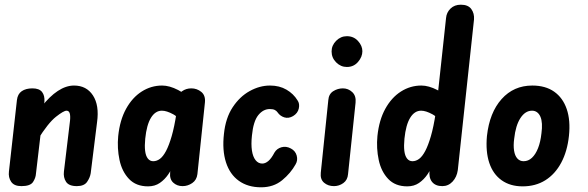

<svg xmlns="http://www.w3.org/2000/svg" viewBox="-20 -792 2501 817"><path d="M71 0Q40 0 27.5 -18.5Q15 -37 18 -62L52 -366Q55 -392 72.5 -404Q90 -416 118 -416Q147 -416 159 -400.5Q171 -385 169 -359L133 -53Q132 -35 120.5 -17.5Q109 0 71 0ZM307 0Q273 0 261 -18.5Q249 -37 252 -62L278 -279Q280 -300 276.5 -310.5Q273 -321 263 -321Q251 -321 218 -295Q185 -269 140 -197L156 -337Q191 -382 226 -405Q261 -428 295 -428Q348 -428 375.5 -386Q403 -344 393 -272L366 -55Q363 -36 350.5 -18Q338 0 307 0Z M610 1Q559 1 529 -30.5Q499 -62 488.5 -111.5Q478 -161 483 -213Q490 -281 516.5 -329Q543 -377 583 -402.5Q623 -428 670 -428Q701 -428 738 -409Q775 -390 797 -360L783 -235Q746 -290 717.5 -305.5Q689 -321 669 -321Q641 -321 622.5 -291Q604 -261 598 -202Q595 -172 597.5 -150.5Q600 -129 609 -117.5Q618 -106 632 -106Q647 -106 660.5 -116Q674 -126 686.5 -149.5Q699 -173 710.5 -212.5Q722 -252 731 -311L744 -135Q734 -118 722.5 -95Q711 -72 696 -50Q681 -28 660 -13.5Q639 1 610 1ZM757 0Q733 0 717 -15Q701 -30 704 -58L736 -366Q738 -392 755 -404Q772 -416 794 -416Q818 -416 836.5 -401Q855 -386 852 -356L820 -51Q817 -26 798 -13Q779 0 757 0Z M1091 5Q1035 5 996.5 -22.5Q958 -50 941.5 -101.5Q925 -153 933 -223Q940 -290 970 -335.5Q1000 -381 1042.5 -404.5Q1085 -428 1129 -428Q1169 -428 1199 -410.5Q1229 -393 1246 -365Q1256 -351 1251.5 -330.5Q1247 -310 1227 -298Q1208 -287 1190 -292.5Q1172 -298 1161 -314Q1157 -320 1149.5 -324Q1142 -328 1128 -328Q1100 -328 1079 -302Q1058 -276 1052 -215Q1048 -178 1052 -151.5Q1056 -125 1067.5 -110.5Q1079 -96 1096 -96Q1109 -96 1122 -107Q1135 -118 1148 -143Q1158 -160 1178 -165.5Q1198 -171 1218 -160Q1237 -150 1242.5 -130Q1248 -110 1238 -93Q1217 -55 1180.5 -25Q1144 5 1091 5Z M1401 0Q1376 0 1359 -14.5Q1342 -29 1345 -57L1377 -366Q1379 -392 1398 -404Q1417 -416 1439 -416Q1462 -416 1479 -400Q1496 -384 1493 -355L1461 -51Q1459 -26 1441 -13Q1423 0 1401 0ZM1456 -507Q1430 -507 1410.5 -526.5Q1391 -546 1391 -573Q1391 -599 1410.5 -618.5Q1430 -638 1456 -638Q1485 -638 1503.5 -617.5Q1522 -597 1522 -574Q1522 -550 1503.5 -528.5Q1485 -507 1456 -507Z M1713 1Q1662 1 1632 -30.5Q1602 -62 1591.5 -111.5Q1581 -161 1586 -213Q1593 -281 1619.5 -329Q1646 -377 1686 -402.5Q1726 -428 1773 -428Q1804 -428 1841 -409Q1878 -390 1900 -360L1886 -235Q1849 -290 1820.5 -305.5Q1792 -321 1772 -321Q1744 -321 1725.5 -291Q1707 -261 1701 -202Q1698 -172 1700.5 -150.5Q1703 -129 1712 -117.5Q1721 -106 1735 -106Q1750 -106 1763.5 -116Q1777 -126 1789.5 -149.5Q1802 -173 1813.5 -212.5Q1825 -252 1834 -311L1847 -135Q1837 -118 1825.5 -95Q1814 -72 1799 -50Q1784 -28 1763 -13.5Q1742 1 1713 1ZM1862 0Q1833 0 1818.5 -18Q1804 -36 1808 -68L1878 -715Q1880 -739 1897 -755.5Q1914 -772 1941 -772Q1972 -772 1985.5 -753.5Q1999 -735 1997 -709L1928 -68Q1924 -39 1906 -19.5Q1888 0 1862 0Z M2204 1Q2151 1 2114.5 -25Q2078 -51 2062 -99Q2046 -147 2052 -213Q2063 -313 2114.5 -370.5Q2166 -428 2245 -428Q2301 -428 2338 -402Q2375 -376 2391.5 -328Q2408 -280 2401 -214Q2394 -148 2368 -99.5Q2342 -51 2300.5 -25Q2259 1 2204 1ZM2208 -106Q2228 -106 2243.5 -120.5Q2259 -135 2269.5 -161.5Q2280 -188 2284 -225Q2287 -247 2286 -265Q2285 -283 2279.5 -295.5Q2274 -308 2265 -314.5Q2256 -321 2244 -321Q2215 -321 2194.5 -289.5Q2174 -258 2168 -202Q2164 -173 2167.5 -151Q2171 -129 2181.5 -117.5Q2192 -106 2208 -106Z"/></svg>

Font: Edu SA Beginner
Style: Bold
Weight: 700
Version: Version 1.003